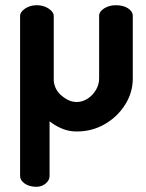

<svg xmlns="http://www.w3.org/2000/svg" viewBox="-20 -495 558 736"><path d="M120 221Q92 221 74.5 208.5Q57 196 57 180V-434Q57 -449 76 -462Q95 -475 121 -475Q147 -475 166.5 -462Q186 -449 186 -434V-189Q186 -175 192.5 -159.5Q199 -144 212 -132Q225 -120 240.5 -112Q256 -104 274 -104Q297 -104 317 -117.5Q337 -131 348.5 -151.5Q360 -172 360 -194V-434Q360 -451 379.5 -463Q399 -475 424 -475Q453 -475 471 -463Q489 -451 489 -434V-194Q489 -140 459.5 -93.5Q430 -47 381.5 -19Q333 9 274 9Q243 9 216.5 -2.5Q190 -14 170 -30V180Q170 196 155 208.5Q140 221 120 221Z"/></svg>

Font: Dosis
Style: Bold
Weight: 700
Designer: EdgarTolentino, PabloImpallari, IginoMarini
Foundry: EdgarTolentino, PabloImpallari, IginoMarini
Version: Version 3.001; ttfautohint (v1.8.2)